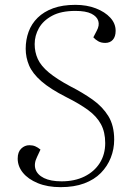

<svg xmlns="http://www.w3.org/2000/svg" viewBox="-20 -758 537 792"><path d="M451 -182Q451 -143 437 -107.5Q423 -72 396 -44.5Q369 -17 327.5 -1.5Q286 14 230 14Q176 14 136 -2.5Q96 -19 74.5 -45.5Q53 -72 53 -104Q53 -131 67.5 -145Q82 -159 101 -159Q115 -159 125.5 -154.5Q136 -150 147 -141L133 -111Q119 -83 126.5 -60Q134 -37 161.5 -23.5Q189 -10 234 -10Q288 -10 328.5 -30Q369 -50 391.5 -85.5Q414 -121 414 -168Q414 -213 396.5 -245.5Q379 -278 343.5 -304Q308 -330 254 -357Q187 -391 150.5 -423Q114 -455 100 -488Q86 -521 86 -557Q86 -594 98 -627Q110 -660 135.5 -685Q161 -710 199.5 -724Q238 -738 291 -738Q338 -738 375.5 -723.5Q413 -709 435 -685Q457 -661 457 -631Q457 -607 445.5 -594Q434 -581 414 -581Q397 -581 385 -588Q373 -595 365 -604L379 -631Q391 -653 385.5 -671.5Q380 -690 357 -701.5Q334 -713 291 -713Q232 -713 195 -693Q158 -673 140.5 -642Q123 -611 123 -576Q123 -543 136 -514.5Q149 -486 181.5 -459Q214 -432 270 -402Q321 -376 362 -347Q403 -318 427 -279Q451 -240 451 -182Z"/></svg>

Font: Literata 60pt ExtraLight
Style: Italic
Weight: 250
Italic angle: -2°
Designer: Latin by Veronika Burian and Jose Scaglione. Greek by Irene Vlachou. Cyrillic by Vera Evstafieva
Foundry: TypeTogether
Version: Version 3.103;gftools[0.9.29]